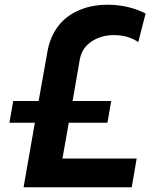

<svg xmlns="http://www.w3.org/2000/svg" viewBox="-20 -795 647 815"><path d="M598.1 -737.8 566.9 -616.2Q524.4 -646 462.9 -646Q409.7 -646 368.7 -618.9Q327.6 -591.8 318.8 -543L288.1 -366.2H452.1L436 -273.9H272L245.1 -122.1H560.1L539.1 0H80.1L127.9 -273.9H20L36.1 -366.2H144L181.2 -575.2Q188.5 -617.7 206.5 -651.9Q224.6 -686 249 -708.7Q273.4 -731.4 304.7 -746.6Q335.9 -761.7 368.7 -768.3Q401.4 -774.9 437 -774.9Q523.9 -774.9 598.1 -737.8Z"/></svg>

Font: Stilu SemiBold
Style: Italic
Weight: 600
Italic angle: -10°
Designer: Genilson Lima Santos
Foundry: Genilson Lima Santos
Version: Version 1.200;PS 001.200;hotconv 1.0.88;makeotf.lib2.5.64775